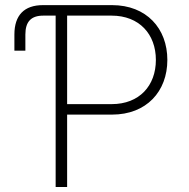

<svg xmlns="http://www.w3.org/2000/svg" viewBox="-20 -748 755 768"><path d="M202.6 0H248.5V-289.6H428.2C565.9 -289.6 649.4 -382.3 649.4 -508.3C649.4 -634.3 565.9 -727.5 428.2 -727.5H151.9C76.7 -727.5 37.6 -687 37.6 -609.9V-545.4H81.5V-609.9C81.5 -661.6 104.5 -685.5 153.3 -685.5H202.6ZM248.5 -331.5V-685.5H426.3C537.6 -685.5 603.5 -610.8 603.5 -508.3C603.5 -405.3 537.6 -331.5 426.8 -331.5Z"/></svg>

Font: Raveo ExtraLight
Style: Regular
Weight: 200
Designer: Jakub Foglar, Rasmus Andersson (Inter)
Foundry: Jakubfoglar.com
Version: Version 1.100;Glyphs 3.2.3 (3260)